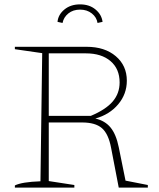

<svg xmlns="http://www.w3.org/2000/svg" viewBox="-20 -858 728 878"><path d="M554 -32 656 -12V0H523L488 -182Q476 -246 446 -272Q416 -298 355 -298H203V-30L320 -12V0H48V-10Q80 -26 165 -29L173 -615L48 -633V-644H376Q459 -644 509.5 -601Q560 -558 560 -489Q560 -428 520.5 -381Q481 -334 416 -316Q460 -306 485.5 -275Q511 -244 523 -185ZM373 -614H203V-328H395Q464 -357 495.5 -394Q527 -431 527 -481Q527 -543 485.5 -578.5Q444 -614 373 -614ZM346 -838Q389 -838 417 -814.5Q445 -791 449 -758L426 -753Q422 -779 400 -796.5Q378 -814 346 -814Q314 -814 292.5 -796.5Q271 -779 266 -753L243 -758Q246 -791 274.5 -814.5Q303 -838 346 -838Z"/></svg>

Font: Piazzolla Thin
Style: Regular
Weight: 100
Designer: Juan Pablo del Peral
Foundry: Huerta Tipografica
Version: Version 1.330